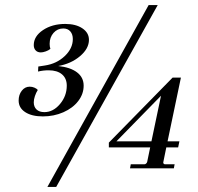

<svg xmlns="http://www.w3.org/2000/svg" viewBox="-20 -668 784 762"><path d="M312 -328Q312 -295 290.5 -267Q269 -239 231.5 -222.5Q194 -206 150 -206Q106 -206 80 -223Q54 -240 54 -269Q54 -292 66.5 -308Q79 -324 98 -324Q108 -324 117 -320Q126 -316 130 -311Q123 -300 118.5 -286.5Q114 -273 114 -262Q114 -244 125 -233.5Q136 -223 156 -223Q191 -223 218 -255Q245 -287 245 -328Q245 -357 226 -373Q207 -389 173 -389Q151 -389 131 -384L132 -404L158 -408Q205 -415 237 -445.5Q269 -476 269 -513Q269 -532 259 -543.5Q249 -555 231 -555Q208 -555 192.5 -537.5Q177 -520 177 -494Q177 -483 180 -474Q173 -468 161.5 -464Q150 -460 142 -460Q129 -460 121.5 -468Q114 -476 114 -489Q114 -524 150.5 -548.5Q187 -573 239 -573Q281 -573 307 -555.5Q333 -538 333 -510Q333 -475 297.5 -445Q262 -415 211 -406Q259 -401 285.5 -381Q312 -361 312 -328ZM570 -648H606L203 74H168ZM645 -107H692L687 -83H640L628 -24V-22Q628 -20 630 -18Q632 -16 635 -16H673L670 0H496L499 -16H553Q557 -16 560 -19Q563 -22 564 -25L576 -83H412V-102L665 -360H698ZM581 -107 619 -288 442 -107Z"/></svg>

Font: Arapey
Style: Italic
Weight: 400
Italic angle: -12°
Designer: Eduardo Rodriguez Tunni
Foundry: Eduardo Rodriguez Tunni
Version: Version 3.000